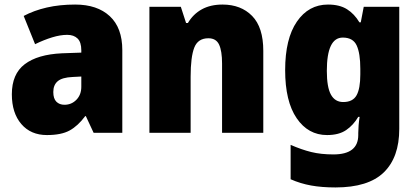

<svg xmlns="http://www.w3.org/2000/svg" viewBox="-20 -583 1833 843"><path d="M310 -563Q407 -563 462 -512Q517 -461 517 -363V0H391L357 -73H354Q322 -30 285.5 -10Q249 10 186 10Q115 10 73.5 -38.5Q32 -87 32 -169Q32 -258 88.5 -301Q145 -344 252 -349L337 -352V-362Q337 -398 320.5 -414Q304 -430 275 -430Q245 -430 209 -419Q173 -408 134 -389L84 -513Q129 -537 185.5 -550Q242 -563 310 -563ZM299 -245Q253 -243 233.5 -226.5Q214 -210 214 -179Q214 -150 227.5 -136.5Q241 -123 263 -123Q294 -123 315.5 -145Q337 -167 337 -202V-247Z M957 -563Q1038 -563 1087 -513Q1136 -463 1136 -360V0H955V-304Q955 -359 942 -387Q929 -415 895 -415Q849 -415 833 -374Q817 -333 817 -246V0H636V-553H774L797 -482H805Q828 -521 866 -542Q904 -563 957 -563Z M1420 -563Q1471 -563 1503.5 -542.5Q1536 -522 1558 -485H1564L1577 -553H1733V-17Q1733 108 1665 174Q1597 240 1453 240Q1393 240 1346 231.5Q1299 223 1256 204V53Q1304 74 1346.5 84.5Q1389 95 1444 95Q1553 95 1553 10V1Q1553 -13 1554.5 -32.5Q1556 -52 1559 -70H1553Q1532 -34 1500 -12Q1468 10 1416 10Q1333 10 1282.5 -64Q1232 -138 1232 -275Q1232 -413 1283.5 -488Q1335 -563 1420 -563ZM1485 -418Q1415 -418 1415 -272Q1415 -200 1433 -167.5Q1451 -135 1487 -135Q1529 -135 1545.5 -164.5Q1562 -194 1562 -256V-281Q1562 -349 1546 -383.5Q1530 -418 1485 -418Z"/></svg>

Font: Noto Sans Sinhala UI SemiCondensed Black
Style: Regular
Weight: 900
Width: 4
Designer: Jelle Bosma - Monotype Design Team
Foundry: Monotype Imaging Inc.
Version: Version 2.006; ttfautohint (v1.8.4.7-5d5b)